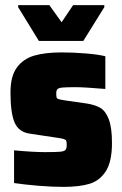

<svg xmlns="http://www.w3.org/2000/svg" viewBox="-20 -723 479 751"><path d="M35 -7V-135Q109 -128 156 -128Q199 -128 215 -129.5Q231 -131 236 -136.5Q241 -142 241 -156Q241 -168 239 -172.5Q237 -177 228.5 -179.5Q220 -182 198 -185L98 -200Q53 -206 37 -244Q21 -282 21 -361Q21 -425 46 -459Q71 -493 114 -505.5Q157 -518 221 -518Q267 -518 315.5 -514Q364 -510 392 -503V-375Q310 -382 276 -382Q239 -382 224 -380.5Q209 -379 204.5 -374Q200 -369 200 -358Q200 -346 201.5 -341.5Q203 -337 210 -335Q217 -333 236 -330L320 -318Q352 -313 372.5 -301Q393 -289 405.5 -256.5Q418 -224 418 -164Q418 -91 394 -53.5Q370 -16 330 -4Q290 8 228 8Q183 8 129 3.5Q75 -1 35 -7ZM132 -563 51 -695V-703H173L221 -636L266 -703H388V-695L306 -563Z"/></svg>

Font: Saira Semi Condensed Black
Style: Regular
Weight: 900
Width: 4
Designer: Hector Gatti with collaboration of the Omnibus-Type team
Foundry: Omnibus-Type
Version: Version 1.001; ttfautohint (v1.8)